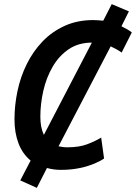

<svg xmlns="http://www.w3.org/2000/svg" viewBox="-20 -806 657 928"><path d="M158 102 78 66 128 -30Q89 -62 69.5 -113Q50 -164 50 -229Q50 -297 64.5 -366Q79 -435 109.5 -496.5Q140 -558 185.5 -605.5Q231 -653 292.5 -681Q354 -709 431 -709Q443 -709 455 -708Q467 -707 479 -706L520 -786L603 -751L567 -679Q585 -670 597 -663Q609 -656 617 -649L568 -552Q557 -560 543.5 -567.5Q530 -575 515 -582L263 -99Q272 -97 283 -95.5Q294 -94 305 -94Q363 -94 402 -109Q441 -124 469 -141L483 -40Q468 -29 438 -16Q408 -3 366.5 6Q325 15 274 15Q239 15 207 6ZM192 -154 424 -600Q359 -600 312 -568Q265 -536 234.5 -483.5Q204 -431 189.5 -367.5Q175 -304 175 -242Q175 -217 179 -195Q183 -173 192 -154Z"/></svg>

Font: Ubuntu Sans Mono SemiBold
Style: Italic
Weight: 600
Italic angle: -13.5°
Monospace: yes
Designer: Dalton Maag Ltd
Foundry: Dalton Maag Ltd
Version: Version 1.006